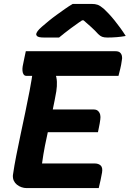

<svg xmlns="http://www.w3.org/2000/svg" viewBox="-20 -962 663 982"><path d="M112 -700H571Q586 -700 593.5 -693.5Q601 -687 603.5 -676Q606 -665 603 -653Q600 -630 595.5 -612Q591 -594 586 -574H115Q106 -574 101 -581Q96 -588 95 -599.5Q94 -611 96 -623Q100 -645 104 -662.5Q108 -680 112 -700ZM200 -402H460Q474 -402 482 -394Q490 -386 492.5 -375Q495 -364 493 -351Q492 -342 490 -331Q488 -320 485.5 -308Q483 -296 481 -286H179ZM116 0Q103 0 90 -4.5Q77 -9 66.5 -17.5Q56 -26 50.5 -38Q45 -50 46 -66Q53 -115 63.5 -167.5Q74 -220 85.5 -275Q97 -330 109 -386Q121 -442 131.5 -498Q142 -554 150 -609H277L263 -584Q270 -566 271 -544Q272 -522 268 -495Q260 -449 250 -402.5Q240 -356 229.5 -309.5Q219 -263 210 -217Q201 -171 195 -126H463Q484 -126 495 -115.5Q506 -105 502 -80Q499 -63 494.5 -41.5Q490 -20 485 0ZM352 -942Q364 -942 382 -942Q400 -942 418 -942Q436 -942 448 -942Q467 -942 479.5 -937.5Q492 -933 511 -917Q522 -907 536.5 -891.5Q551 -876 565.5 -858Q580 -840 595 -819.5Q610 -799 623 -778Q602 -774 577.5 -772Q553 -770 529 -770Q512 -770 502 -774Q492 -778 482 -788Q468 -804 446 -824Q424 -844 387 -876L438 -858Q423 -858 405.5 -858Q388 -858 372 -858L428 -877Q378 -844 342.5 -817.5Q307 -791 282 -770H208Q191 -770 181.5 -772Q172 -774 168.5 -778.5Q165 -783 165 -788Q167 -795 172.5 -803Q178 -811 195 -826Q211 -840 230 -855.5Q249 -871 270.5 -886.5Q292 -902 312.5 -916.5Q333 -931 352 -942Z"/></svg>

Font: Rec Mono Semicasual
Style: Bold Italic
Weight: 700
Italic angle: -10°
Version: Version 1.085; ttfautohint (v1.8.4.7-5d5b)